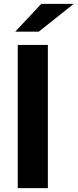

<svg xmlns="http://www.w3.org/2000/svg" viewBox="-20 -975 402 995"><path d="M72 -742H228V0H72ZM194 -955H362L181 -811H59Z"/></svg>

Font: CMG Sans
Style: Bold
Weight: 700
Designer: Julieta Ulanovsky
Foundry: Julieta Ulanovsky
Version: Version 7.200